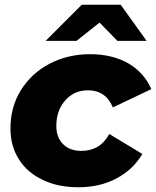

<svg xmlns="http://www.w3.org/2000/svg" viewBox="-20 -779 657 808"><path d="M310 9C253 9 203 -1 160 -22C117 -42 83 -71 60 -108C36 -145 24 -189 24 -238C24 -297 38 -351 67 -398C96 -445 136 -483 187 -510C238 -537 296 -551 360 -551C421 -551 474 -538 519 -513C564 -487 596 -451 617 -404L455 -327C435 -375 400 -399 350 -399C311 -399 280 -385 255 -357C230 -329 217 -293 217 -249C217 -217 226 -192 245 -173C263 -154 289 -144 323 -144C348 -144 371 -150 390 -161C409 -172 426 -190 440 -215L579 -131C553 -87 517 -53 470 -28C423 -3 369 9 310 9ZM597 -607H474L399 -684L302 -607H172L324 -759H488Z"/></svg>

Font: My Font
Style: Italic
Weight: 500
Designer: Julieta Ulanovsky
Foundry: Julieta Ulanovsky
Version: ""